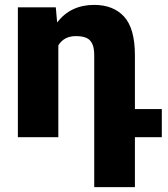

<svg xmlns="http://www.w3.org/2000/svg" viewBox="-20 -558 683 781"><path d="M638.2 0H528.8V203.1H363.3V-333Q363.3 -364.3 354.7 -381.1Q346.2 -397.9 330.1 -404.5Q314 -411.1 288.6 -411.1Q240.2 -411.1 217.3 -373.5V0H52.7V-528.3H207L212.4 -466.8Q267.6 -538.1 362.8 -538.1Q440.9 -538.1 484.6 -490.5Q528.3 -442.9 528.8 -335V-114.3H638.2Z"/></svg>

Font: Mardoto Black
Style: Regular
Weight: 900
Designer: Christian Robertson, Vahan Hovhannisyan
Foundry: Google
Version: Version 1.000